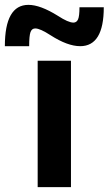

<svg xmlns="http://www.w3.org/2000/svg" viewBox="-56 -770 447 790"><path d="M182 -705Q225 -677 246 -677Q259 -677 265 -690Q271 -703 271 -740H371Q371 -580 274 -580Q222 -580 152 -625Q109 -653 89 -653Q75 -653 69.5 -638Q64 -623 64 -580H-36Q-36 -750 61 -750Q110 -750 182 -705ZM99 0V-520H236V0Z"/></svg>

Font: M PLUS 1p
Style: Bold
Weight: 700
Version: Version 1.062